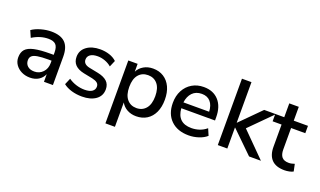

<svg xmlns="http://www.w3.org/2000/svg" viewBox="-86 -1221 3194 1916"><g transform="rotate(20 1511.0 -262.5)"><path d="M227 9Q176 9 136 -11Q96 -31 72.5 -65Q49 -99 49 -142Q49 -196 76.5 -227Q104 -258 167.5 -272Q231 -286 339 -286H373V-312Q373 -369 349 -394Q325 -419 270 -419Q228 -419 186 -406.5Q144 -394 100 -367L69 -438Q107 -465 164 -481Q221 -497 273 -497Q373 -497 421 -449.5Q469 -402 469 -301V0H374V-81Q356 -39 318 -15Q280 9 227 9ZM247 -63Q301 -63 337 -101Q373 -139 373 -197V-224H340Q267 -224 225.5 -217Q184 -210 166.5 -193.5Q149 -177 149 -148Q149 -110 175 -86.5Q201 -63 247 -63Z M779 9Q719 9 667 -6.5Q615 -22 580 -50L609 -118Q646 -92 690.5 -78Q735 -64 780 -64Q833 -64 860 -83Q887 -102 887 -134Q887 -160 869 -174.5Q851 -189 815 -197L720 -216Q594 -242 594 -346Q594 -415 649 -456Q704 -497 793 -497Q844 -497 890.5 -482Q937 -467 968 -437L939 -369Q909 -395 870 -409Q831 -423 793 -423Q741 -423 714 -403.5Q687 -384 687 -351Q687 -301 753 -287L848 -268Q913 -255 946.5 -224Q980 -193 980 -140Q980 -70 925 -30.5Q870 9 779 9Z M1092 180V-488H1191V-405Q1212 -447 1255 -472Q1298 -497 1354 -497Q1419 -497 1467.5 -466Q1516 -435 1542.5 -378.5Q1569 -322 1569 -244Q1569 -166 1542.5 -109Q1516 -52 1467.5 -21.5Q1419 9 1354 9Q1300 9 1257.5 -14.5Q1215 -38 1193 -79V180ZM1329 -69Q1392 -69 1429.5 -114Q1467 -159 1467 -244Q1467 -329 1429.5 -373.5Q1392 -418 1329 -418Q1266 -418 1228.5 -373.5Q1191 -329 1191 -244Q1191 -159 1228.5 -114Q1266 -69 1329 -69Z M1912 9Q1792 9 1723 -58.5Q1654 -126 1654 -243Q1654 -318 1684.5 -375.5Q1715 -433 1769 -465Q1823 -497 1893 -497Q1994 -497 2052 -432.5Q2110 -368 2110 -255V-221H1752Q1763 -69 1913 -69Q1955 -69 1995.5 -82Q2036 -95 2072 -125L2102 -55Q2069 -25 2017 -8Q1965 9 1912 9ZM1897 -426Q1834 -426 1797 -387Q1760 -348 1752 -283H2025Q2022 -351 1989 -388.5Q1956 -426 1897 -426Z M2220 0V-705H2321V-275H2323L2535 -488H2660L2426 -253L2678 0H2552L2323 -223H2321V0Z M2930 9Q2838 9 2793 -38Q2748 -85 2748 -174V-410H2653V-488H2748V-635H2849V-488H3000V-410H2849V-182Q2849 -129 2871.5 -102Q2894 -75 2945 -75Q2961 -75 2976 -78.5Q2991 -82 3006 -87L3022 -11Q3007 -2 2980.5 3.5Q2954 9 2930 9Z"/></g></svg>

Font: Nunito Sans SemiBold
Style: Regular
Weight: 600
Designer: Vernon Adams
Foundry: Vernon Adams
Version: Version 3.101; ttfautohint (v1.8.4.7-5d5b);gftools[0.9.27]